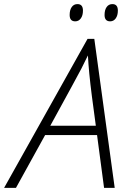

<svg xmlns="http://www.w3.org/2000/svg" viewBox="-74 -904 611 924"><path d="M393.1 -253.9H143.1L2.9 0H-54.2L347.2 -716.8H379.9L478 0H426.8ZM387.2 -298.8 368.2 -440.9Q353 -559.1 349.1 -637.2Q334.5 -606.4 317.6 -573.7Q300.8 -541 168 -298.8ZM429.2 -832Q429.2 -856 439.2 -870.1Q449.2 -884.3 466.8 -884.3Q493.2 -884.3 493.2 -853Q493.2 -829.6 482.9 -815.4Q472.7 -801.3 456.1 -801.3Q429.2 -801.3 429.2 -832ZM261.2 -832Q261.2 -856 271.2 -870.1Q281.2 -884.3 298.8 -884.3Q325.2 -884.3 325.2 -853Q325.2 -829.6 314.9 -815.4Q304.7 -801.3 288.1 -801.3Q261.2 -801.3 261.2 -832Z"/></svg>

Font: CAA NEO Sans Light
Style: Italic
Weight: 300
Italic angle: -12°
Version: Version 1.10